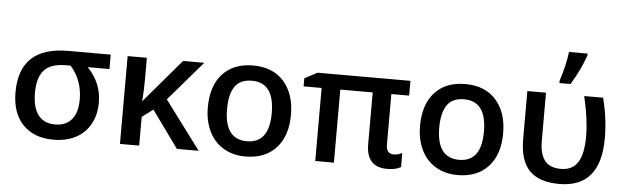

<svg xmlns="http://www.w3.org/2000/svg" viewBox="-50 -983 3824 1176"><g transform="rotate(5 1862.0 -395.5)"><path d="M445.8 -249Q445.8 -367.7 372.1 -451.2H344.2Q249.5 -451.2 209.2 -405.8Q168.9 -360.4 168.9 -267.6Q168.9 -174.8 205.1 -129.4Q241.2 -84 307.6 -84Q374 -84 409.9 -126.2Q445.8 -168.5 445.8 -249ZM564 -240.2Q564 -166 532.7 -108.9Q501.5 -51.8 443.4 -21Q385.3 9.8 306.2 9.8Q186 9.8 117.9 -61.3Q49.8 -132.3 49.8 -259.8Q49.8 -540 349.1 -540H610.8V-451.2H477.1Q564 -361.8 564 -240.2Z M833 0H714.8V-540H833V-398.9Q833 -336.4 827.6 -272L1055.7 -540H1186L977.1 -296.9L1198.7 0H1064.9L900.9 -227.1L833 -176.8Z M1349.6 -271Q1349.6 -84 1487.3 -84Q1625 -84 1624.5 -270Q1624.5 -456.1 1486.8 -456.1Q1414.1 -456.1 1381.8 -408.2Q1349.6 -360.4 1349.6 -271ZM1485.8 9.8Q1410.2 9.8 1352.1 -24.4Q1293.9 -58.6 1262.7 -122.6Q1231.4 -186.5 1231.4 -271Q1231.4 -402.3 1298.8 -476.1Q1366.2 -549.8 1486.3 -549.8Q1606.4 -549.8 1674.3 -474.6Q1742.7 -398.4 1742.7 -268.6Q1742.7 -138.7 1674.8 -64.5Q1606.9 9.8 1485.8 9.8Z M2229.5 -131.8V-449.2H2030.3V0H1915.5V-449.2H1804.7V-499L1882.3 -540H2453.6V-449.2H2344.2V-138.2Q2344.2 -82 2390.6 -82Q2417 -82 2442.4 -95.2V-8.8Q2411.6 9.8 2357.4 9.8Q2229.5 9.8 2229.5 -131.8Z M2654.3 -271Q2654.3 -84 2792 -84Q2929.7 -84 2929.2 -270Q2929.2 -456.1 2791.5 -456.1Q2718.8 -456.1 2686.5 -408.2Q2654.3 -360.4 2654.3 -271ZM2790.5 9.8Q2714.8 9.8 2656.7 -24.4Q2598.6 -58.6 2567.4 -122.6Q2536.1 -186.5 2536.1 -271Q2536.1 -402.3 2603.5 -476.1Q2670.9 -549.8 2791 -549.8Q2911.1 -549.8 2979 -474.6Q3047.4 -398.4 3047.4 -268.6Q3047.4 -138.7 2979.5 -64.5Q2911.6 9.8 2790.5 9.8Z M3670.4 -293.9Q3670.4 9.8 3416.5 9.8Q3291.5 9.8 3231.9 -52.2Q3172.4 -114.3 3172.4 -245.1V-540H3287.1V-245.1Q3287.1 -165 3317.9 -124Q3348.6 -83 3418.5 -83Q3488.8 -83 3522 -134.8Q3555.2 -186.5 3555.2 -293.9Q3555.2 -400.9 3522 -540H3638.2Q3670.4 -414.6 3670.4 -293.9ZM3520 -800.8V-789.1Q3491.7 -705.1 3432.1 -606H3363.8V-620.1Q3395.5 -717.3 3405.8 -800.8Z"/></g></svg>

Font: OpenSans-Semibold
Style: Regular
Weight: 600
Foundry: Ascender Corporation
Version: Version 1.10